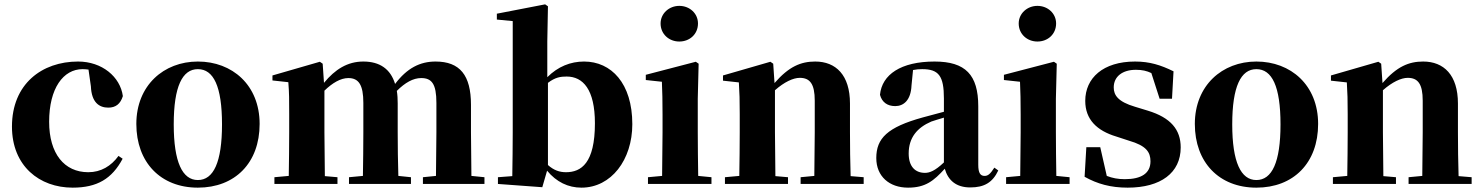

<svg xmlns="http://www.w3.org/2000/svg" viewBox="-20 -846 6814 883"><path d="M314 17C427 17 495 -24 544 -116L525 -129C491 -82 444 -54 386 -54C276 -54 206 -139 206 -286C206 -440 271 -528 360 -528C369 -528 378 -527 387 -526L398 -449C401 -375 436 -351 478 -351C512 -351 534 -368 545 -404C533 -493 449 -563 339 -563C173 -563 35 -460 35 -264C35 -82 162 17 314 17Z M890 17C1061 17 1174 -97 1174 -276C1174 -455 1048 -563 890 -563C733 -563 607 -453 607 -276C607 -100 718 17 890 17ZM890 -18C819 -18 779 -100 779 -274C779 -449 819 -528 890 -528C962 -528 1001 -449 1001 -274C1001 -100 962 -18 890 -18Z M1984 0H2208V-31L2148 -37L2146 -238V-364C2146 -500 2095 -563 1983 -563C1912 -563 1852 -533 1797 -460C1776 -529 1726 -563 1651 -563C1578 -563 1521 -527 1470 -465L1464 -553L1451 -562L1233 -499V-476L1306 -468C1310 -419 1310 -387 1310 -322V-238C1310 -182 1309 -96 1308 -37L1242 -31V0H1532V-31L1474 -36L1472 -238V-429C1508 -464 1546 -487 1582 -487C1630 -487 1651 -455 1651 -373V-238C1651 -180 1650 -95 1649 -37L1585 -31V0H1870V-31L1812 -37C1810 -94 1809 -179 1809 -238V-370C1809 -391 1808 -410 1805 -428C1843 -466 1880 -487 1917 -487C1965 -487 1987 -461 1987 -373V-238L1985 -37L1925 -31V0Z M2654 17C2791 17 2888 -111 2888 -275C2888 -463 2791 -563 2666 -563C2604 -563 2546 -540 2497 -491V-656L2500 -817L2487 -826L2265 -783V-756L2338 -749V-238C2338 -181 2337 -95 2336 -36L2270 -31V0L2474 15L2496 -61C2539 -9 2593 17 2654 17ZM2500 -465C2534 -491 2559 -494 2586 -494C2661 -494 2716 -435 2716 -279C2716 -96 2653 -54 2583 -54C2553 -54 2527 -63 2500 -87Z M3104 -655C3152 -655 3190 -689 3190 -738C3190 -784 3152 -819 3104 -819C3057 -819 3018 -784 3018 -738C3018 -689 3057 -655 3104 -655ZM3024 0H3252V-31L3191 -37C3190 -95 3189 -182 3189 -238V-392L3193 -553L3180 -562L2950 -502V-478L3024 -470C3026 -423 3027 -384 3027 -318V-238L3025 -37L2960 -31V0Z M3724 0H3952V-31L3892 -36C3890 -94 3889 -179 3889 -238V-370C3889 -501 3824 -563 3729 -563C3663 -563 3608 -540 3542 -464L3536 -553L3523 -562L3305 -499V-475L3378 -467C3381 -419 3382 -386 3382 -321V-238C3382 -182 3381 -96 3380 -37L3314 -31V0H3604V-31L3546 -36L3544 -238V-431C3587 -469 3628 -488 3658 -488C3705 -488 3727 -460 3727 -383V-238L3725 -37L3662 -31V0Z M4442 16C4507 16 4545 -7 4571 -62L4553 -75C4534 -45 4523 -37 4508 -37C4489 -37 4479 -50 4479 -88V-357C4479 -502 4420 -563 4278 -563C4123 -563 4036 -503 4027 -410C4036 -376 4061 -358 4097 -358C4135 -358 4169 -384 4172 -453L4179 -524C4194 -527 4207 -528 4221 -528C4297 -528 4321 -497 4321 -393V-332L4224 -306C4061 -261 4010 -210 4010 -119C4010 -35 4070 17 4156 17C4236 17 4274 -14 4325 -70C4340 -17 4377 16 4442 16ZM4321 -99C4280 -60 4255 -51 4234 -51C4189 -51 4159 -80 4159 -140C4159 -213 4198 -259 4263 -287C4277 -292 4298 -298 4321 -305Z M4751 -655C4799 -655 4837 -689 4837 -738C4837 -784 4799 -819 4751 -819C4704 -819 4665 -784 4665 -738C4665 -689 4704 -655 4751 -655ZM4671 0H4899V-31L4838 -37C4837 -95 4836 -182 4836 -238V-392L4840 -553L4827 -562L4597 -502V-478L4671 -470C4673 -423 4674 -384 4674 -318V-238L4672 -37L4607 -31V0Z M5166 17C5318 17 5410 -51 5410 -168C5410 -250 5364 -305 5259 -337L5200 -355C5122 -378 5102 -408 5102 -444C5102 -494 5142 -525 5204 -525C5233 -525 5254 -520 5275 -510L5313 -392H5370L5377 -518C5318 -547 5267 -563 5200 -563C5053 -563 4971 -487 4971 -382C4971 -297 5024 -245 5114 -218L5172 -199C5252 -176 5271 -146 5271 -104C5271 -49 5229 -22 5153 -22C5121 -22 5096 -27 5070 -37L5040 -169H4976L4968 -33C5027 0 5088 17 5166 17Z M5758 17C5929 17 6042 -97 6042 -276C6042 -455 5916 -563 5758 -563C5601 -563 5475 -453 5475 -276C5475 -100 5586 17 5758 17ZM5758 -18C5687 -18 5647 -100 5647 -274C5647 -449 5687 -528 5758 -528C5830 -528 5869 -449 5869 -274C5869 -100 5830 -18 5758 -18Z M6520 0H6748V-31L6688 -36C6686 -94 6685 -179 6685 -238V-370C6685 -501 6620 -563 6525 -563C6459 -563 6404 -540 6338 -464L6332 -553L6319 -562L6101 -499V-475L6174 -467C6177 -419 6178 -386 6178 -321V-238C6178 -182 6177 -96 6176 -37L6110 -31V0H6400V-31L6342 -36L6340 -238V-431C6383 -469 6424 -488 6454 -488C6501 -488 6523 -460 6523 -383V-238L6521 -37L6458 -31V0Z"/></svg>

Font: GenKiMin2 TW H
Style: Regular
Weight: 900
Version: Version 2.100;PS 2.1;hotconv 16.6.51;makeotf.lib2.5.65220 DE